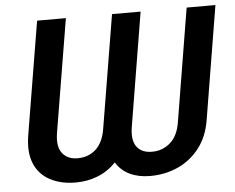

<svg xmlns="http://www.w3.org/2000/svg" viewBox="-52 -790 1051 860"><g transform="rotate(-5 473.5 -359.5)"><path d="M60.5 -218.3 145 -727.5H274.4L189.9 -218.3Q180.2 -158.2 203.6 -127.9Q227.1 -97.7 272.5 -97.7Q321.3 -97.7 354.5 -127.9Q387.7 -158.2 397.5 -218.3L481.9 -727.5H610.4L526.4 -218.3Q516.1 -158.2 538.1 -127.9Q560.1 -97.7 606.9 -97.7Q654.3 -97.7 689 -127.9Q723.6 -158.2 733.4 -218.3L817.4 -727.5H946.8L862.8 -218.3Q850.6 -143.1 810.8 -92.3Q771 -41.5 713.6 -15.9Q656.2 9.8 589.4 9.8Q537.6 9.8 498.3 -8.8Q459 -27.3 436.5 -64.5Q400.4 -26.9 353.8 -8.5Q307.1 9.8 254.9 9.8Q188.5 9.8 139.9 -15.9Q91.3 -41.5 69.8 -92.3Q48.3 -143.1 60.5 -218.3Z"/></g></svg>

Font: Inter 20pt SemiBold
Style: Italic
Weight: 600
Italic angle: -9.3988°
Version: Version 4.001;git-66647c0bb